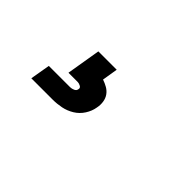

<svg xmlns="http://www.w3.org/2000/svg" viewBox="-18 -208 636 636"><g transform="rotate(45 300.0 110.0)"><path d="M107 220 119 150H219Q226 150 234 146.5Q242 143 243 135Q245 128 238 124Q231 120 224 120H181L201 0H287L278 55Q290 59 301.5 65.5Q313 72 320.5 82.5Q328 93 330 107Q332 121 329 135Q326 154 314.5 172Q303 190 285 201Q267 212 247 216Q227 220 207 220Z"/></g></svg>

Font: Iosevka Slab HvExObl
Style: Regular
Weight: 900
Width: 7
Italic angle: -9°
Monospace: yes
Designer: Belleve Invis
Foundry: Belleve Invis
Version: Version 11.1.1; ttfautohint (v1.8.3)